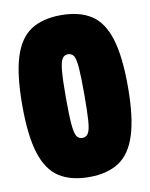

<svg xmlns="http://www.w3.org/2000/svg" viewBox="-82 -771 657 841"><g transform="rotate(-10 246.5 -350.0)"><path d="M247 10Q166 10 114 -23.5Q62 -57 37 -135.5Q12 -214 12 -349Q12 -484 36.5 -563Q61 -642 113 -676Q165 -710 247 -710Q329 -710 381 -676.5Q433 -643 457.5 -564.5Q482 -486 482 -352Q482 -217 457 -137.5Q432 -58 380 -24Q328 10 247 10ZM247 -164Q264 -164 273 -178.5Q282 -193 285 -233.5Q288 -274 288 -351Q288 -428 285 -468Q282 -508 273.5 -522Q265 -536 247 -536Q231 -536 222 -521.5Q213 -507 209.5 -467Q206 -427 206 -349Q206 -271 209.5 -231.5Q213 -192 221.5 -178Q230 -164 247 -164Z"/></g></svg>

Font: Georama Condensed Black
Style: Regular
Weight: 900
Width: 3
Designer: Jean-Baptiste Levee
Foundry: Production Type
Version: Version 1.000